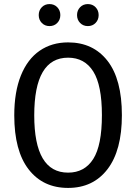

<svg xmlns="http://www.w3.org/2000/svg" viewBox="-20 -909 668 942"><path d="M578 -344Q578 -171 507.5 -79Q437 13 314 13Q191 13 120.5 -78Q50 -169 50 -343Q50 -458 82.5 -538.5Q115 -619 174.5 -660Q234 -701 314 -701Q437 -701 507.5 -610.5Q578 -520 578 -344ZM148 -343Q148 -62 314 -62Q395 -62 437.5 -129Q480 -196 480 -344Q480 -491 437.5 -558.5Q395 -626 314 -626Q148 -626 148 -343ZM276 -835Q276 -812 261 -796.5Q246 -781 223 -781Q200 -781 185 -796.5Q170 -812 170 -835Q170 -858 185 -873.5Q200 -889 223 -889Q246 -889 261 -873.5Q276 -858 276 -835ZM464 -835Q464 -812 449 -796.5Q434 -781 411 -781Q388 -781 373 -796.5Q358 -812 358 -835Q358 -858 373 -873.5Q388 -889 411 -889Q434 -889 449 -873.5Q464 -858 464 -835Z"/></svg>

Font: Fira Sans Condensed
Style: Regular
Weight: 400
Width: 3
Designer: bBox Type GmbH & Carrois Corporate GbR & Edenspiekermann AG
Foundry: bBox Type GmbH & Carrois Corporate GbR & Edenspiekermann AG
Version: Version 4.301